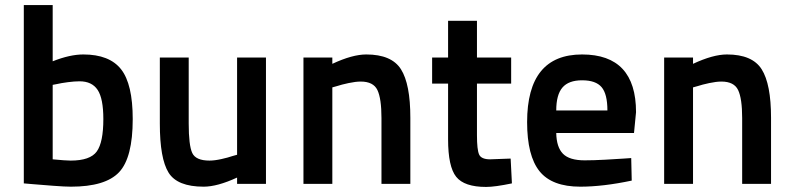

<svg xmlns="http://www.w3.org/2000/svg" viewBox="-20 -726 3131 758"><path d="M309 -511Q412 -511 458 -452.5Q504 -394 504 -256Q504 -103 450 -46Q396 11 260 11Q237 11 190.5 7.5Q144 4 109 1L74 -2V-706H188V-484Q256 -511 309 -511ZM259 -92Q336 -92 362 -128Q388 -164 388 -256Q388 -337 365.5 -371Q343 -405 294 -405Q274 -405 247.5 -401.5Q221 -398 204 -394L188 -391V-97Q240 -92 259 -92Z M916 -499H1030V0H916V-25Q838 11 784 11Q680 11 645.5 -44.5Q611 -100 611 -238V-499H725V-239Q725 -152 739 -122Q753 -92 807 -92Q827 -92 854 -98Q881 -104 898 -110L916 -115Z M1292 0H1178V-499H1292V-474Q1371 -511 1426 -511Q1526 -511 1563 -452.5Q1600 -394 1600 -261V0H1486V-260Q1486 -337 1470 -370.5Q1454 -404 1404 -404Q1384 -404 1356 -398Q1328 -392 1310 -386L1292 -381Z M1998 -396H1863V-192Q1863 -135 1871.5 -116Q1880 -97 1915 -97L1996 -100L2001 -2Q1934 12 1899 12Q1813 12 1781 -28Q1749 -68 1749 -176V-396H1686V-499H1749V-644H1863V-499H1998Z M2288 -93Q2323 -93 2369 -95.5Q2415 -98 2443 -100L2472 -102L2474 -13Q2360 11 2271 11Q2159 11 2110 -50Q2061 -111 2061 -244Q2061 -511 2278 -511Q2491 -511 2491 -283L2483 -201H2176Q2177 -145 2202.5 -119Q2228 -93 2288 -93ZM2176 -290H2378Q2378 -355 2355 -382Q2332 -409 2278 -409Q2225 -409 2200.5 -380.5Q2176 -352 2176 -290Z M2716 0H2602V-499H2716V-474Q2795 -511 2850 -511Q2950 -511 2987 -452.5Q3024 -394 3024 -261V0H2910V-260Q2910 -337 2894 -370.5Q2878 -404 2828 -404Q2808 -404 2780 -398Q2752 -392 2734 -386L2716 -381Z"/></svg>

Font: TitilliumText22L Rg
Style: Bold
Weight: 700
Designer: Campivisivi
Foundry: Campivisivi
Version: 1.000